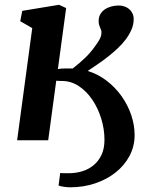

<svg xmlns="http://www.w3.org/2000/svg" viewBox="-20 -588 610 805"><path d="M115.2 -470.2 64.9 -499 73.2 -542.5 227.5 -567.9 257.3 -554.2 222.7 -298.3Q238.3 -301.3 253.4 -301Q268.6 -300.8 279.8 -300.8H284.7Q314.5 -323.7 337.9 -346.4Q361.3 -369.1 380.9 -397.5Q391.1 -410.6 398.2 -424.3Q405.3 -438 405.3 -451.2Q405.8 -457.5 403.8 -462.4Q401.9 -467.3 399.7 -472.4Q397.5 -477.5 395.5 -483.9Q393.6 -490.2 393.6 -500Q393.6 -516.1 400.6 -528.3Q407.7 -540.5 419.4 -548.6Q431.2 -556.6 446.5 -560.8Q461.9 -564.9 478 -564.9Q490.2 -564.9 501.7 -561Q513.2 -557.1 521.7 -549.8Q530.3 -542.5 535.4 -531.7Q540.5 -521 540.5 -507.3Q540.5 -485.4 531.5 -464.4Q522.5 -443.4 507.6 -423.3Q492.7 -403.3 473.1 -385Q453.6 -366.7 432.1 -349.9Q410.6 -333 388.7 -318.1Q366.7 -303.2 347.7 -290.5Q391.1 -277.3 427.2 -249.5Q463.4 -221.7 489.5 -185.1Q515.6 -148.4 530 -106.2Q544.4 -64 544.4 -21.5Q544.4 25.4 523.2 65.4Q502 105.5 465.1 134.8Q428.2 164.1 379.2 180.7Q330.1 197.3 274.4 197.3Q269 197.3 262.2 196.8Q255.4 196.3 248.3 195.3Q241.2 194.3 235.1 192.9Q229 191.4 225.6 189.9L232.4 137.2Q238.3 138.2 248.5 138.2Q258.8 138.2 269.5 138.2Q297.9 138.2 324.5 130.1Q351.1 122.1 371.8 105.2Q392.6 88.4 405.3 62Q418 35.6 418 -1.5Q418 -46.9 404.3 -91.1Q390.6 -135.3 366.7 -170.4Q342.8 -205.6 310.3 -227.1Q277.8 -248.5 239.7 -248.5Q232.9 -248.5 227.1 -248.8Q221.2 -249 215.8 -249.5L182.1 0H51.8Z"/></svg>

Font: Merriweather Bold
Style: Italic
Weight: 700
Italic angle: -7°
Designer: Eben Sorkin ( eben@eyebytes.com )
Foundry: Eben Sorkin ( eben@eyebytes.com )
Version: Version 1.5; ttfautohint (v0.97) -l 13 -r 13 -G 200 -x 24 -f